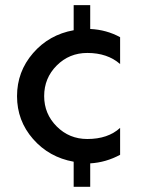

<svg xmlns="http://www.w3.org/2000/svg" viewBox="-20 -722 548 743"><path d="M317.9 -517.1Q248 -517.1 199.5 -468.5Q150.9 -419.9 150.9 -350.1Q150.9 -281.2 199.5 -232.7Q248 -184.1 317.9 -184.1Q397.9 -184.1 444.8 -227.1V-123Q389.6 -93.3 329.1 -89.8V1H265.1V-96.2Q169.9 -113.3 107.9 -184.1Q45.9 -254.9 45.9 -349.9Q45.9 -444.8 107.9 -516.4Q169.9 -587.9 265.1 -605V-702.1H329.1V-609.9Q392.1 -606.9 444.8 -578.1V-474.1Q396 -517.1 317.9 -517.1Z"/></svg>

Font: Oakes Grotesk
Style: Medium
Weight: 500
Designer: Samuel Oakes
Foundry: Samuel Oakes
Version: Version 1.0 | wf-rip DC20170320